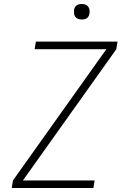

<svg xmlns="http://www.w3.org/2000/svg" viewBox="-20 -944 640 964"><path d="M39 0 45 -38 514 -697H154L160 -735H570L564 -697L95 -38H455L449 0ZM391 -846Q381 -846 372.5 -849Q364 -852 358.5 -859Q353 -866 352 -875.5Q351 -885 352 -895Q353 -901 356 -907Q359 -913 365 -917Q371 -921 377.5 -922.5Q384 -924 390 -924Q400 -924 408.5 -921Q417 -918 422.5 -911Q428 -904 429.5 -894.5Q431 -885 429 -875Q428 -869 425 -863Q422 -857 416.5 -853Q411 -849 404 -847.5Q397 -846 391 -846Z"/></svg>

Font: Iosevka Aile Extralight
Style: Italic
Weight: 200
Italic angle: -9°
Designer: Belleve Invis
Foundry: Belleve Invis
Version: Version 31.1.0; ttfautohint (v1.8.4)